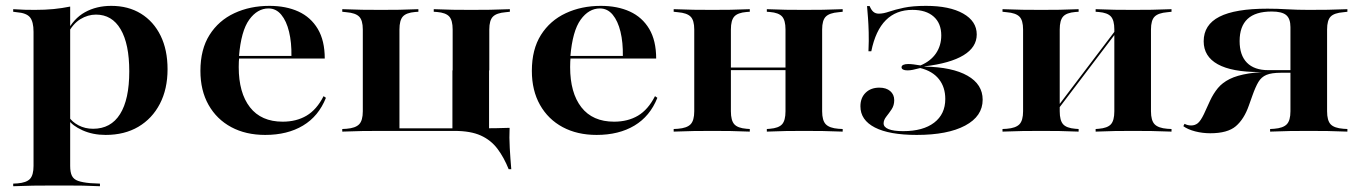

<svg xmlns="http://www.w3.org/2000/svg" viewBox="-20 -449 4644 655"><path d="M157.3 183.9Q121.8 183.9 93.1 184.3Q64.5 184.7 25 186.3V177.4L39.5 176.6Q70.2 174.2 82.3 161.3Q94.4 148.4 94.4 116.9V-208.9H219.4V116.9Q219.4 138.7 225.4 150.8Q231.5 162.9 246.4 168.1Q261.3 173.4 287.9 175.8L321 177.4V186.3Q288.7 184.7 262.9 184.3Q237.1 183.9 212.1 183.9Q187.1 183.9 157.3 183.9ZM359.7 -429Q417.7 -429 460.9 -402.4Q504 -375.8 527.8 -327.4Q551.6 -279 551.6 -212.9Q551.6 -145.2 525.4 -94.8Q499.2 -44.4 452 -16.5Q404.8 11.3 340.3 11.3Q296.8 11.3 261.7 -4.4Q226.6 -20.2 212.9 -41.1L214.5 -50.8Q225.8 -33.1 248 -21.4Q270.2 -9.7 297.6 -9.7Q358.1 -9.7 389.5 -59.7Q421 -109.7 421 -205.6Q421 -299.2 391.5 -349.2Q362.1 -399.2 307.3 -399.2Q279.8 -399.2 254 -383.5Q228.2 -367.7 209.7 -331.5L207.3 -338.7Q230.6 -385.5 269.8 -407.3Q308.9 -429 359.7 -429ZM94.4 -208.9V-340.3Q94.4 -375 82.3 -389.9Q70.2 -404.8 37.1 -407.3L25 -408.9V-417.7Q49.2 -416.1 64.5 -415.7Q79.8 -415.3 99.2 -415.3Q133.9 -415.3 162.9 -418.1Q191.9 -421 219.4 -426.6V-417.7V-208.9Z M884.7 11.3Q818.5 11.3 769 -15.3Q719.4 -41.9 691.5 -91.1Q663.7 -140.3 663.7 -207.3Q663.7 -280.6 694.8 -329.8Q725.8 -379 779.4 -404Q833.1 -429 899.2 -429Q955.6 -429 998 -409.7Q1040.3 -390.3 1064.1 -350.4Q1087.9 -310.5 1087.9 -249.2H754L752.4 -258.1H974.2Q975 -304 966.1 -340.7Q957.3 -377.4 939.5 -398.8Q921.8 -420.2 896 -420.2Q858.1 -420.2 830.2 -381.9Q802.4 -343.5 795.2 -256.5L796 -254.8Q795.2 -246.8 794.8 -238.3Q794.4 -229.8 794.4 -220.2Q794.4 -132.3 832.7 -83.1Q871 -33.9 944.4 -33.9Q991.1 -33.9 1025.8 -54.4Q1060.5 -75 1083.9 -121L1091.9 -115.3Q1066.9 -52.4 1013.7 -20.6Q960.5 11.3 884.7 11.3Z M1279.8 -2.4Q1244.4 -2.4 1215.7 -2Q1187.1 -1.6 1147.6 0V-8.9L1162.1 -9.7Q1192.7 -12.1 1205.2 -25Q1217.7 -37.9 1217.7 -69.4V-348.4Q1217.7 -379.8 1205.2 -392.3Q1192.7 -404.8 1162.1 -407.3L1147.6 -408.9V-417.7Q1187.1 -416.1 1215.7 -415.7Q1244.4 -415.3 1279.8 -415.3Q1314.5 -415.3 1341.9 -415.7Q1369.4 -416.1 1407.3 -417.7V-408.9L1396 -408.1Q1366.1 -405.6 1354.4 -392.7Q1342.7 -379.8 1342.7 -348.4V-11.3H1645.2L1649.2 -2.4H1432.3Q1394.4 -2.4 1369 -2.4Q1343.5 -2.4 1323.8 -2.4Q1304 -2.4 1279.8 -2.4ZM1524.2 -208.9V-348.4Q1524.2 -379.8 1512.5 -392.7Q1500.8 -405.6 1471 -408.1L1459.7 -408.9V-417.7Q1497.6 -416.1 1525 -415.7Q1552.4 -415.3 1587.1 -415.3Q1622.6 -415.3 1651.6 -415.7Q1680.6 -416.1 1719.4 -417.7V-408.9L1704.8 -407.3Q1674.2 -404.8 1661.7 -392.3Q1649.2 -379.8 1649.2 -348.4V-208.9ZM1523.4 -2.4V-208.9H1648.4V-2.4ZM1523.4 -2.4 1524.2 -10.5 1626.6 -11.3H1530.6H1625.8Q1649.2 -11.3 1672.2 -11.7Q1695.2 -12.1 1718.5 -12.9Q1716.9 20.2 1719 55.6Q1721 91.1 1724.2 128.2H1715.3Q1699.2 87.9 1677 58.5Q1654.8 29 1620.2 13.3Q1585.5 -2.4 1530.6 -2.4Z M2015.3 11.3Q1949.2 11.3 1899.6 -15.3Q1850 -41.9 1822.2 -91.1Q1794.4 -140.3 1794.4 -207.3Q1794.4 -280.6 1825.4 -329.8Q1856.5 -379 1910.1 -404Q1963.7 -429 2029.8 -429Q2086.3 -429 2128.6 -409.7Q2171 -390.3 2194.8 -350.4Q2218.5 -310.5 2218.5 -249.2H1884.7L1883.1 -258.1H2104.8Q2105.6 -304 2096.8 -340.7Q2087.9 -377.4 2070.2 -398.8Q2052.4 -420.2 2026.6 -420.2Q1988.7 -420.2 1960.9 -381.9Q1933.1 -343.5 1925.8 -256.5L1926.6 -254.8Q1925.8 -246.8 1925.4 -238.3Q1925 -229.8 1925 -220.2Q1925 -132.3 1963.3 -83.1Q2001.6 -33.9 2075 -33.9Q2121.8 -33.9 2156.5 -54.4Q2191.1 -75 2214.5 -121L2222.6 -115.3Q2197.6 -52.4 2144.4 -20.6Q2091.1 11.3 2015.3 11.3Z M2722.6 -2.4Q2688.7 -2.4 2661.3 -2Q2633.9 -1.6 2596 0V-8.9L2606.5 -9.7Q2636.3 -12.1 2648 -25Q2659.7 -37.9 2659.7 -69.4V-208.9H2784.7V-69.4Q2784.7 -37.9 2797.2 -25Q2809.7 -12.1 2840.3 -9.7L2854.8 -8.9V0Q2816.1 -1.6 2787.1 -2Q2758.1 -2.4 2722.6 -2.4ZM2410.5 -2.4Q2375 -2.4 2346.4 -2Q2317.7 -1.6 2278.2 0V-8.9L2292.7 -9.7Q2323.4 -12.1 2335.9 -25Q2348.4 -37.9 2348.4 -69.4V-348.4Q2348.4 -379.8 2335.9 -392.3Q2323.4 -404.8 2292.7 -407.3L2278.2 -408.9V-417.7Q2317.7 -416.1 2346.4 -415.7Q2375 -415.3 2410.5 -415.3Q2445.2 -415.3 2472.6 -415.7Q2500 -416.1 2537.9 -417.7V-408.9L2526.6 -408.1Q2496.8 -405.6 2485.1 -392.7Q2473.4 -379.8 2473.4 -348.4V-69.4Q2473.4 -37.9 2485.1 -25Q2496.8 -12.1 2526.6 -9.7L2537.9 -8.9V0Q2500 -1.6 2472.6 -2Q2445.2 -2.4 2410.5 -2.4ZM2659.7 -208.9V-348.4Q2659.7 -379.8 2648 -392.7Q2636.3 -405.6 2606.5 -408.1L2596 -408.9V-417.7Q2633.9 -416.1 2661.3 -415.7Q2688.7 -415.3 2722.6 -415.3Q2758.1 -415.3 2787.1 -415.7Q2816.1 -416.1 2854.8 -417.7V-408.9L2840.3 -407.3Q2809.7 -404.8 2797.2 -392.3Q2784.7 -379.8 2784.7 -348.4V-208.9ZM2430.6 -209.7V-218.5H2703.2V-209.7Z M3107.3 11.3Q3013.7 11.3 2964.5 -14.1Q2915.3 -39.5 2915.3 -86.3Q2915.3 -115.3 2933.1 -132.7Q2950.8 -150 2979.8 -150Q3003.2 -150 3016.9 -138.3Q3030.6 -126.6 3030.6 -107.3Q3030.6 -89.5 3021.8 -76.2Q3012.9 -62.9 3003.6 -51.2Q2994.4 -39.5 2994.4 -28.2Q2994.4 -15.3 3011.3 -8.5Q3028.2 -1.6 3061.3 -1.6Q3129 -1.6 3166.9 -30.6Q3204.8 -59.7 3204.8 -111.3Q3204.8 -151.6 3183.1 -179Q3161.3 -206.5 3119.4 -216.9Q3104 -212.9 3094.4 -210.9Q3084.7 -208.9 3075.8 -208.9Q3066.1 -208.9 3060.9 -211.7Q3055.6 -214.5 3055.6 -219.4Q3055.6 -225 3061.7 -227.8Q3067.7 -230.6 3078.2 -230.6Q3086.3 -230.6 3096 -229.4Q3105.6 -228.2 3120.2 -225.8Q3154.8 -240.3 3173 -266.9Q3191.1 -293.5 3191.1 -328.2Q3191.1 -369.4 3165.3 -392.3Q3139.5 -415.3 3092.7 -415.3Q3037.1 -415.3 3002 -380.2Q2966.9 -345.2 2952.4 -274.2H2942.7Q2944.4 -311.3 2943.5 -339.1Q2942.7 -366.9 2941.1 -388.3Q2939.5 -409.7 2937.9 -428.2H2946.8Q2952.4 -414.5 2959.7 -408.5Q2966.9 -402.4 2978.2 -402.4Q2993.5 -402.4 3013.3 -409.3Q3033.1 -416.1 3063.3 -422.6Q3093.5 -429 3138.7 -429Q3219.4 -429 3265.7 -402.8Q3312.1 -376.6 3312.1 -331.5Q3312.1 -287.9 3266.9 -260.5Q3221.8 -233.1 3133.9 -222.6V-221.8Q3229 -220.2 3280.6 -190.7Q3332.3 -161.3 3332.3 -108.9Q3332.3 -52.4 3272.6 -20.6Q3212.9 11.3 3107.3 11.3Z M3844.4 -2.4Q3810.5 -2.4 3783.1 -2Q3755.6 -1.6 3717.7 0V-8.9L3728.2 -9.7Q3758.1 -12.1 3769.8 -25Q3781.5 -37.9 3781.5 -69.4V-208.9H3906.5V-69.4Q3906.5 -37.9 3919 -25Q3931.5 -12.1 3962.1 -9.7L3976.6 -8.9V0Q3937.9 -1.6 3908.9 -2Q3879.8 -2.4 3844.4 -2.4ZM3532.3 -2.4Q3496.8 -2.4 3468.1 -2Q3439.5 -1.6 3400 0V-8.9L3414.5 -9.7Q3445.2 -12.1 3457.7 -25Q3470.2 -37.9 3470.2 -69.4V-348.4Q3470.2 -379.8 3457.7 -392.3Q3445.2 -404.8 3414.5 -407.3L3400 -408.9V-417.7Q3439.5 -416.1 3468.1 -415.7Q3496.8 -415.3 3532.3 -415.3Q3566.9 -415.3 3594.4 -415.7Q3621.8 -416.1 3659.7 -417.7V-408.9L3648.4 -408.1Q3618.5 -405.6 3606.9 -392.7Q3595.2 -379.8 3595.2 -348.4V-69.4Q3595.2 -37.9 3606.9 -25Q3618.5 -12.1 3648.4 -9.7L3659.7 -8.9V0Q3621.8 -1.6 3594.4 -2Q3566.9 -2.4 3532.3 -2.4ZM3781.5 -208.9V-348.4Q3781.5 -379.8 3769.8 -392.7Q3758.1 -405.6 3728.2 -408.1L3717.7 -408.9V-417.7Q3755.6 -416.1 3783.1 -415.7Q3810.5 -415.3 3844.4 -415.3Q3879.8 -415.3 3908.9 -415.7Q3937.9 -416.1 3976.6 -417.7V-408.9L3962.1 -407.3Q3931.5 -404.8 3919 -392.3Q3906.5 -379.8 3906.5 -348.4V-208.9ZM3560.5 -37.9 3558.9 -46.8 3812.1 -380.6 3813.7 -371.8Z M4444.4 -2.4Q4408.9 -2.4 4380.2 -2Q4351.6 -1.6 4312.9 0V-8.9L4326.6 -9.7Q4357.3 -12.1 4369.8 -25Q4382.3 -37.9 4382.3 -69.4V-356.5Q4382.3 -385.5 4367.7 -397.6Q4353.2 -409.7 4318.5 -409.7Q4262.9 -409.7 4235.9 -384.3Q4208.9 -358.9 4208.9 -308.9Q4208.9 -260.5 4233.9 -235.1Q4258.9 -209.7 4306.5 -209.7H4410.5V-203.2H4276.6Q4182.3 -203.2 4134.3 -229.8Q4086.3 -256.5 4086.3 -308.1Q4086.3 -364.5 4139.9 -391.9Q4193.5 -419.4 4304 -419.4Q4337.9 -419.4 4371.8 -417.3Q4405.6 -415.3 4444.4 -415.3Q4480.6 -415.3 4509.3 -415.7Q4537.9 -416.1 4576.6 -417.7V-408.9L4562.9 -407.3Q4531.5 -404.8 4519.4 -392.3Q4507.3 -379.8 4507.3 -348.4V-69.4Q4507.3 -37.9 4519.4 -25Q4531.5 -12.1 4562.9 -9.7L4576.6 -8.9V0Q4537.9 -1.6 4509.3 -2Q4480.6 -2.4 4444.4 -2.4ZM4108.9 5.6Q4082.3 5.6 4057.3 -0.8Q4032.3 -7.3 4016.9 -18.5L4021 -26.6Q4031.5 -21 4043.5 -21Q4056.5 -21 4066.1 -28.6Q4075.8 -36.3 4087.1 -59.7L4108.1 -105.6Q4119.4 -129.8 4134.7 -148.4Q4150 -166.9 4175 -179.4Q4200 -191.9 4240.3 -198.4Q4280.6 -204.8 4341.9 -204.8H4409.7V-200.8H4350Q4317.7 -200.8 4300.4 -193.5Q4283.1 -186.3 4273 -169.4Q4262.9 -152.4 4252.4 -122.6L4240.3 -88.7Q4224.2 -42.7 4196 -18.5Q4167.7 5.6 4108.9 5.6Z"/></svg>

Font: Playfair 144pt SemiExpanded ExtraBold
Style: Regular
Weight: 800
Width: 6
Designer: Claus Eggers Sørensen
Foundry: Claus Eggers Sørensen
Version: Version 2.203